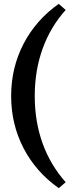

<svg xmlns="http://www.w3.org/2000/svg" viewBox="-20 -777 362 1000"><path d="M286 203Q167 119 102.5 -5.5Q38 -130 38 -277Q38 -424 102.5 -548.5Q167 -673 286 -757L322 -725Q243 -637 202 -523.5Q161 -410 161 -277Q161 -143 202 -30Q243 83 322 172Z"/></svg>

Font: Piazzolla Thin ExtraBold
Style: Regular
Weight: 800
Version: Version 2.005